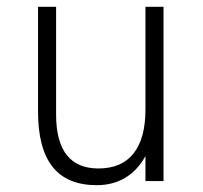

<svg xmlns="http://www.w3.org/2000/svg" viewBox="-20 -531 596 563"><path d="M263.5 12Q177 12 134.2 -41.8Q91.5 -95.5 91.5 -204.5V-511H144.5V-195Q144.5 -116.5 175.5 -76.8Q206.5 -37 268.5 -37Q336.5 -37 371.5 -81Q406.5 -125 406.5 -209.5V-511H459.5V0H406.5V-73.5Q384 -32 347.8 -10Q311.5 12 263.5 12Z"/></svg>

Font: Overpass ExtraLight
Style: Regular
Weight: 250
Designer: Delve Withrington, Dave Bailey, Thomas Jockin
Foundry: Delve Fonts LLC
Version: Version 4.000